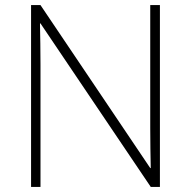

<svg xmlns="http://www.w3.org/2000/svg" viewBox="-20 -734 751 754"><path d="M608 0V-714H570V-231C570 -181 571 -120 572 -74H570L139 -714H102V0H139V-481C139 -538 138 -587 137 -642H139L572 0Z"/></svg>

Font: Noto Sans Myanmar UI ExtraLight
Style: Regular
Weight: 200
Designer: Monotype Design Team
Foundry: Monotype Imaging Inc.
Version: Version 2.103